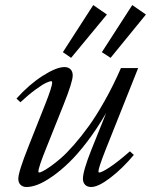

<svg xmlns="http://www.w3.org/2000/svg" viewBox="-20 -731 599 762"><path d="M262.2 -501.5 229.5 -523.9 350.1 -710.9 404.3 -673.3ZM418.9 -501.5 384.3 -523.9 504.9 -710.9 559.1 -673.3ZM85.4 11.2Q70.3 11.2 61.5 2.4Q52.7 -6.3 52.7 -21.5Q52.7 -48.8 93.3 -150.4L159.7 -317.9Q187 -386.7 187 -403.3Q187 -408.7 183.6 -408.7Q176.8 -408.7 162.6 -402.1Q148.4 -395.5 120.6 -375.2Q92.8 -355 61 -325.2L45.4 -339.8Q94.2 -394.5 148.9 -429.7Q203.6 -464.8 235.8 -464.8Q251 -464.8 259.8 -456.1Q268.6 -447.3 268.6 -431.6Q268.6 -406.2 231.9 -314.5L163.6 -143.6Q132.3 -66.4 132.3 -49.8Q132.3 -46.4 136.2 -46.4Q139.2 -46.4 149.4 -51.3Q159.7 -56.2 179 -69.6Q198.2 -83 221.2 -102.8Q244.1 -122.6 273.4 -156Q302.7 -189.5 332.5 -230.7Q362.3 -272 396 -331.8Q429.7 -391.6 460 -460.9H528.3L398.4 -134.8Q370.6 -64 370.6 -50.8Q370.6 -46.4 374 -46.4Q383.8 -46.4 416 -67.6Q448.2 -88.9 495.6 -130.4L511.2 -116.2Q466.3 -62.5 418.2 -25.6Q370.1 11.2 341.8 11.2Q326.7 11.2 317.9 2.4Q309.1 -6.3 309.1 -21.5Q309.1 -52.2 343.3 -138.2L401.4 -282.7Q365.2 -220.2 326.2 -168.9Q287.1 -117.7 252.9 -85Q218.8 -52.2 186.3 -29.8Q153.8 -7.3 129.2 2Q104.5 11.2 85.4 11.2Z"/></svg>

Font: Elstob 6pt
Style: Italic
Weight: 400
Italic angle: -20°
Designer: Peter S. Baker
Version: Version 1.015